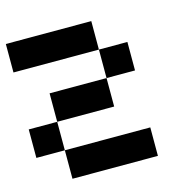

<svg xmlns="http://www.w3.org/2000/svg" viewBox="-95 -720 814 814"><g transform="rotate(-15 312.5 -312.5)"><path d="M0 -125V-250H125V-125ZM0 -500V-625H375V-500ZM125 -250V-375H375V-250ZM125 -125H500V0H125ZM375 -500H500V-375H375Z"/></g></svg>

Font: Galmuri7 Regular
Style: Regular
Weight: 400
Designer: Lee Minseo (quiple)
Version: Version 2.399;hotconv 1.1.1;makeotfexe 2.6.0 DEVELOPMENT